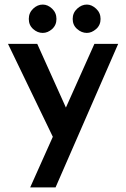

<svg xmlns="http://www.w3.org/2000/svg" viewBox="-20 -616 551 840"><path d="M112 204 393 -424H497L223 204ZM221 3 15 -424H143L309 -55ZM106 -533Q106 -560 125 -578Q144 -596 167 -596Q189 -596 208 -578Q227 -560 227 -533Q227 -506 208 -489Q189 -472 167 -472Q144 -472 125 -489Q106 -506 106 -533ZM298 -533Q298 -560 317.5 -578Q337 -596 360 -596Q381 -596 400.5 -578Q420 -560 420 -533Q420 -506 400.5 -489Q381 -472 360 -472Q337 -472 317.5 -489Q298 -506 298 -533Z"/></svg>

Font: Reem Kufi Fun Medium
Style: Regular
Weight: 500
Designer: Khaled Hosny
Version: Version 1.005